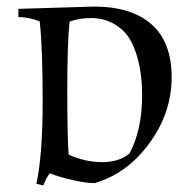

<svg xmlns="http://www.w3.org/2000/svg" viewBox="-20 -546 579 585"><path d="M36 -519 266 -526Q380 -526 441.5 -472Q503 -418 503 -310.5Q503 -203 435.5 -110Q368 -17 268 12Q242 12 200.5 2.5Q159 -7 132 -18Q121 -5 112 19L91 14Q110 -75 110 -237.5Q110 -400 101 -481Q67 -494 36 -494ZM192 -480Q185 -415 185 -272.5Q185 -130 189 -75Q239 -52 291.5 -52Q344 -52 375 -79Q413 -151 413 -256Q413 -354 380 -419Q362 -453 329.5 -472Q297 -491 258.5 -491Q220 -491 192 -480Z"/></svg>

Font: Almendra SC
Style: Regular
Weight: 400
Designer: Ana Sanfelippo
Foundry: Ana Sanfelippo
Version: Version 1.003